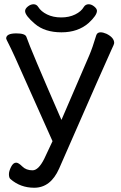

<svg xmlns="http://www.w3.org/2000/svg" viewBox="-20 -870 569 903"><path d="M141 13Q76 13 29 -28Q22 -34 22 -51Q22 -65 32 -85Q42 -105 56 -105Q67 -105 85 -87Q103 -69 133 -69Q161 -69 188 -123L227 -206L51 -600Q29 -648 19 -667Q9 -686 9 -689Q9 -713 57 -713Q98 -713 104 -697Q122 -643 269 -306L400 -610Q415 -645 433 -705Q438 -718 453 -718Q465 -718 481 -711Q517 -693 517 -668Q517 -662 503.5 -634.5Q490 -607 258 -77Q218 13 141 13ZM98 -818Q98 -829 111 -839.5Q124 -850 138 -850Q152 -850 160 -837Q173 -816 201.5 -802Q230 -788 268 -788Q305 -788 333.5 -802Q362 -816 374 -837Q382 -850 397 -850Q410 -850 423 -839.5Q436 -829 436 -819Q436 -798 397 -762Q347 -718 269 -718Q191 -718 144.5 -757.5Q98 -797 98 -818Z"/></svg>

Font: ToneOZ-Pinyin-WenKai-Medium
Style: Medium
Weight: 700
Designer: Fontworks Inc.
Foundry: ToneOZ
Version: Version 0.240331